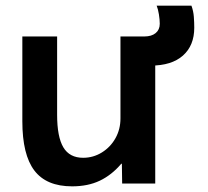

<svg xmlns="http://www.w3.org/2000/svg" viewBox="-20 -649 737 679"><path d="M235 10Q144 10 101.5 -46Q59 -102 59 -220V-520H182V-243Q182 -165 204 -128Q226 -91 274 -91Q310 -91 340.5 -110Q371 -129 388.5 -160.5Q406 -192 406 -230V-520H529V0H412L411 -70H409Q375 -30 333 -10Q291 10 235 10ZM444 -417V-520H490Q516 -520 530.5 -532Q545 -544 545 -565Q545 -579 542 -598Q539 -617 534 -629H657Q664 -610 665.5 -589.5Q667 -569 667 -551Q667 -488 627 -452.5Q587 -417 513 -417Z"/></svg>

Font: M PLUS 2 SemiBold
Style: Regular
Weight: 600
Designer: Coji Morishita
Foundry: UNDERFOREST DESIGN
Version: Version 1.001